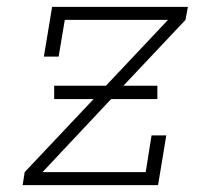

<svg xmlns="http://www.w3.org/2000/svg" viewBox="-20 -540 640 560"><path d="M46 0 52 -38 253 -251H138V-290H289L470 -482H169L151 -375H108L132 -520H528L521 -482L340 -290H439V-251H304L104 -38H405L422 -145H465L441 0Z"/></svg>

Font: Iosevka Etoile XLtObl
Style: Regular
Weight: 200
Italic angle: -9°
Designer: Belleve Invis
Foundry: Belleve Invis
Version: Version 15.5.2; ttfautohint (v1.8.4)